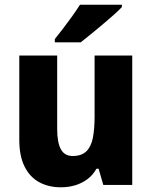

<svg xmlns="http://www.w3.org/2000/svg" viewBox="-20 -786 646 816"><path d="M542 -550V0H419L399 -69H390Q375 -42 351.5 -24.5Q328 -7 299.5 1.5Q271 10 239 10Q186 10 146 -12Q106 -34 84 -79Q62 -124 62 -191V-550H223V-238Q223 -181 238.5 -152Q254 -123 289 -123Q326 -123 346.5 -142.5Q367 -162 374.5 -199.5Q382 -237 382 -290V-550ZM498 -756Q485 -742 463 -722.5Q441 -703 415.5 -681.5Q390 -660 366 -640.5Q342 -621 323 -606H213V-620Q230 -641 249.5 -666.5Q269 -692 287.5 -718Q306 -744 320 -766H498Z"/></svg>

Font: Noto Sans Khmer SemiCondensed ExtraBold
Style: Regular
Weight: 800
Width: 4
Designer: Danh Hong and the Monotype Design Team
Foundry: Monotype Imaging Inc.
Version: Version 2.004